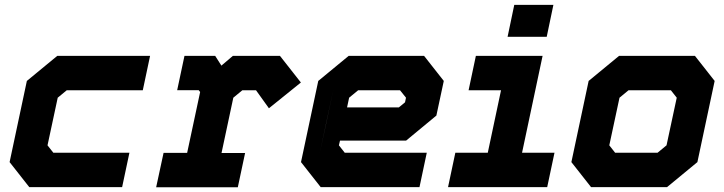

<svg xmlns="http://www.w3.org/2000/svg" viewBox="-20 -770 2980 790"><path d="M100.5 0 19.5 -103 90.5 -437 215.5 -540H597.5L567.5 -398.5H254.5L217.5 -368L175.5 -172L199.5 -141.5H512.5L482.5 0ZM155 -70.5H434H155L98.5 -139L155 -404.5L236 -470H519H236L155 -404.5L98.5 -139Z M622.5 0.5 653 -141H750L803.5 -391.5L797.5 -399H709L739 -540H865.5L891 -500L938 -540H1132L1218 -430.5L1086.5 -324.5L1033.5 -398.5H977L940 -368L891.5 -140.5H988.5L958.5 0.5ZM702 -71H909.5H805L877 -408L952.5 -470H1087L1121.5 -420L1087 -470H952.5L877 -408L832 -470H787H832L877.5 -408L805.5 -71H702Z M1725 -540 1806 -437 1775.5 -294.5 1651 -191.5H1379L1374.5 -172L1398.5 -141.5H1736L1706 0H1299.5L1218.5 -103L1289.5 -437L1414.5 -540ZM1673.5 -471 1724.5 -408 1704.5 -315 1640.5 -262H1322L1352 -403L1435 -471ZM1673.5 -471H1435L1352 -403L1295 -137L1346.5 -73H1659H1346.5L1295 -137L1322 -262H1640.5L1704.5 -315L1724.5 -408ZM1626 -398.5H1453.5L1416.5 -368L1408 -328H1621L1646.5 -349L1650.5 -368Z M2068.5 -618.5 2096 -750H2257L2229.5 -618.5ZM2161.5 -676H2161L2166 -700H2166.5ZM1823.5 0 1853.5 -141.5H1987L2041.5 -398.5H1908L1938 -540H2212.5L2128 -141.5H2261.5L2231.5 0ZM1901.5 -71H2184H2040L2124.5 -469.5H1986H2124.5L2040 -71H1901.5Z M2412 0 2331 -103 2402 -437 2527 -540H2839.5L2920.5 -437L2849.5 -103L2724.5 0ZM2467 -71H2705.5L2786 -141L2842 -403L2790.5 -470H2548L2467.5 -403L2411.5 -141ZM2467 -71 2411.5 -141 2467.5 -403 2548 -470H2790.5L2842 -403L2786 -141L2705.5 -71ZM2511 -141.5H2685.5L2722.5 -172L2764.5 -368L2740.5 -398.5H2566L2529 -368L2487 -172Z"/></svg>

Font: Tourney Thin Black
Style: Italic
Weight: 900
Italic angle: -12°
Version: Version 1.015